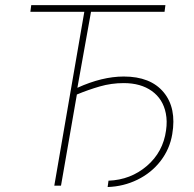

<svg xmlns="http://www.w3.org/2000/svg" viewBox="-20 -731 762 756"><path d="M627.9 -684.6H338.4L284.7 -385.3Q382.3 -429.7 467.3 -429.7Q572.8 -429.7 624.3 -367.7Q675.8 -305.7 658.2 -202.6Q648.4 -144 612.3 -97.2Q576.2 -50.3 521.2 -23.4Q466.3 3.4 403.8 5.4L407.2 -19.5Q494.6 -22.9 558.3 -77.6Q622.1 -132.3 633.8 -217.3Q639.2 -253.9 632.8 -285.2Q621.6 -341.3 577.9 -372.6Q534.2 -403.8 467.3 -403.8Q418.5 -403.8 372.8 -390.6Q327.1 -377.4 282.7 -358.9L220.2 0H193.8L312 -684.6H99.6L103 -710.9H631.3Z"/></svg>

Font: Roboto Thin
Style: Italic
Weight: 250
Italic angle: -12°
Designer: Google
Version: Version 2.134; 2016